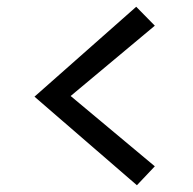

<svg xmlns="http://www.w3.org/2000/svg" viewBox="-20 -533 570 568"><path d="M82 -247 383 -513 438 -457 189 -249 438 -41 385 15Z"/></svg>

Font: Andada Pro Medium
Style: Regular
Weight: 500
Designer: Carolina Giovagnoli
Foundry: Huerta Tipografica
Version: Version 3.005; ttfautohint (v1.8.4)